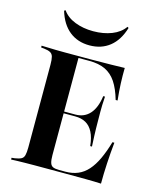

<svg xmlns="http://www.w3.org/2000/svg" viewBox="-115 -848 769 930"><g transform="rotate(15 270.0 -383.5)"><path d="M146 -2.4Q121 -2.4 98.8 -2Q76.6 -1.6 59.3 -1.2Q41.9 -0.8 29.8 0V-8.9L45.2 -10.5Q66.1 -13.7 77 -19.4Q87.9 -25 91.5 -38.7Q95.2 -52.4 95.2 -78.2V-492.7Q95.2 -518.5 91.5 -532.3Q87.9 -546 77 -552Q66.1 -558.1 45.2 -560.5L29.8 -562.1V-571Q41.9 -571 59.3 -570.2Q76.6 -569.4 98.8 -569Q121 -568.5 146 -568.5H157.3H279Q338.7 -568.5 379 -569.4Q419.4 -570.2 446.8 -571Q446 -533.9 447.6 -494Q449.2 -454 454 -409.7H444.4Q429 -462.9 406.9 -496Q384.7 -529 352 -544.4Q319.4 -559.7 271.8 -559.7H217.7V-72.6Q217.7 -48.4 221.8 -34.7Q225.8 -21 236.7 -16.1Q247.6 -11.3 267.7 -11.3H299.2Q333.9 -11.3 361.7 -23Q389.5 -34.7 411.3 -59.3Q433.1 -83.9 450.4 -121Q467.7 -158.1 482.3 -208.1H491.9Q486.3 -153.2 483.5 -101.2Q480.6 -49.2 480.6 0Q449.2 -1.6 403.2 -2Q357.3 -2.4 288.7 -2.4H157.3ZM191.9 -282.3V-291.1H346.8V-282.3ZM383.1 -162.1Q379 -204 365.3 -230.6Q351.6 -257.3 329.4 -269.8Q307.3 -282.3 274.2 -282.3V-291.1Q318.5 -291.1 346 -321.8Q373.4 -352.4 381.5 -412.1H390.3Q387.1 -362.9 387.5 -336.3Q387.9 -309.7 387.9 -287.1Q387.9 -269.4 388.3 -252Q388.7 -234.7 389.5 -212.9Q390.3 -191.1 391.9 -162.1ZM252.4 -632.3Q193.5 -632.3 152 -665.3Q110.5 -698.4 91.1 -762.9L97.6 -766.9Q119.4 -735.5 160.5 -719.4Q201.6 -703.2 252.4 -703.2Q304 -703.2 345.2 -719.4Q386.3 -735.5 408.1 -766.9L414.5 -762.9Q395.2 -698.4 353.6 -665.3Q312.1 -632.3 252.4 -632.3Z"/></g></svg>

Font: Playfair 144pt SemiCondensed
Style: Bold
Weight: 700
Width: 4
Designer: Claus Eggers Sørensen
Foundry: Claus Eggers Sørensen
Version: Version 2.203